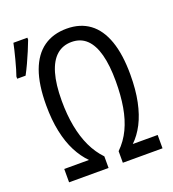

<svg xmlns="http://www.w3.org/2000/svg" viewBox="-138 -853 863 957"><g transform="rotate(-20 293.5 -374.5)"><path d="M314.5 -653.3Q267.6 -653.3 235.1 -624.8Q202.6 -596.2 185.8 -538.8Q168.9 -481.4 168.9 -394Q168.9 -319.8 180.7 -258.1Q192.4 -196.3 215.6 -147.2Q238.8 -98.1 273.9 -61.5V0H64.5V-70.8H195.8Q163.1 -103.5 138.9 -150.4Q114.7 -197.3 101.6 -259.5Q88.4 -321.8 88.4 -399.9Q88.4 -509.3 114.7 -581.1Q141.1 -652.8 191.7 -688.5Q242.2 -724.1 314 -724.1Q385.7 -724.1 435.1 -687.7Q484.4 -651.4 509.8 -579.3Q535.2 -507.3 535.2 -400.4Q535.2 -320.3 522.2 -257.8Q509.3 -195.3 485.4 -148.9Q461.4 -102.5 428.2 -70.8H560.1V0H349.6V-61.5Q388.2 -99.1 411.4 -147.9Q434.6 -196.8 445.1 -258.1Q455.6 -319.3 455.6 -394.5Q455.6 -478.5 440.2 -536.1Q424.8 -593.8 393.6 -623.5Q362.3 -653.3 314.5 -653.3ZM-2 -573.7V-585.4Q2.4 -597.2 9 -619.4Q15.6 -641.6 22.2 -667.2Q28.8 -692.9 34.2 -715.1Q39.6 -737.3 41.5 -748.5H115.7V-737.8Q106.4 -713.4 94.5 -684.6Q82.5 -655.8 69.1 -627Q55.7 -598.1 42.5 -573.7Z"/></g></svg>

Font: Open Sans Condensed
Style: Regular
Weight: 400
Width: 3
Designer: Monotype Design Team
Foundry: Monotype Imaging Inc.
Version: Version 3.000